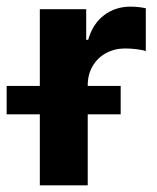

<svg xmlns="http://www.w3.org/2000/svg" viewBox="-63 -558 473 578"><path d="M56.9 -530.3H196.5V-438.2H202.4Q216.5 -486.9 250.5 -512.4Q284.5 -538 329.7 -538Q353 -538 375.9 -533.2V-404.1Q366.6 -407.7 348.2 -409.9Q329.8 -412.1 314 -412.1Q281.9 -412.1 256.3 -398.2Q230.7 -384.3 215.9 -359Q201.1 -333.8 201.1 -301.4V0H56.9ZM-43 -299.3H300.3V-213.8H-43Z"/></svg>

Font: Pretendard GOV Variable
Style: Regular
Weight: 400
Designer: Base glyphs from Inter by Rasmus Andersson; Hangul glyphs from Noto Sans CJK(Source Han Sans) by Jang Soo-young and Kang
Foundry: Kil Hyung-jin
Version: Version 1.307;Glyphs 3.2 (3192)